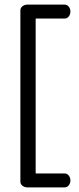

<svg xmlns="http://www.w3.org/2000/svg" viewBox="-20 -788 343 829"><path d="M68 -4C68 3.3 71 9.3 77 14C83 18.7 90 21 98 21H259C266.3 21 272.3 18 277 12C281.7 6 284 -1 284 -9C284 -17 281.7 -24 277 -30C272.3 -36 266.3 -39 259 -39H134V-708H259C266.3 -708 272.3 -711 277 -717C281.7 -723 284 -730.3 284 -739C284 -746.3 281.7 -753 277 -759C272.3 -765 266.3 -768 259 -768H98C90 -768 83 -765.7 77 -761C71 -756.3 68 -750.3 68 -743Z"/></svg>

Font: Terminal Dosis
Style: Book
Weight: 400
Designer: EdgarTolentino, PabloImpallari, IginoMarini
Foundry: EdgarTolentino, PabloImpallari, IginoMarini
Version: Version 1.006